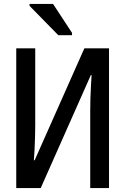

<svg xmlns="http://www.w3.org/2000/svg" viewBox="-20 -961 640 981"><path d="M63 0V-714H160V-322Q160 -294 159 -260Q158 -226 156.5 -194.5Q155 -163 153 -142H157L411 -714H537V0H441V-394Q441 -424 442 -460Q443 -496 445 -527.5Q447 -559 448 -577H444L188 0ZM278 -781 131 -931V-941H251L348 -793V-781Z"/></svg>

Font: Noto Sans Mono Medium
Style: Regular
Weight: 500
Designer: Monotype Design Team
Foundry: Monotype Imaging Inc.
Version: Version 2.014